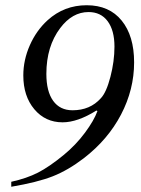

<svg xmlns="http://www.w3.org/2000/svg" viewBox="-20 -696 540 733"><path d="M352 -272 348 -274Q276 -229 219 -229Q153 -229 111 -279Q69 -329 69 -408Q69 -467 94 -523.5Q119 -580 162 -619Q225 -676 311 -676Q397 -676 444.5 -617.5Q492 -559 492 -458Q492 -354 442 -258.5Q392 -163 300 -92Q240 -46 181.5 -23Q123 0 23 17V-2Q82 -15 125 -37Q168 -59 224 -105Q270 -143 304.5 -189.5Q339 -236 352 -272ZM417 -518Q417 -580 391 -615Q365 -650 318 -650Q256 -650 210 -589Q157 -519 157 -414Q157 -347 183 -311Q209 -275 257 -275Q324 -275 365 -321Q386 -343 401.5 -402.5Q417 -462 417 -518Z"/></svg>

Font: STIX MathJax Main
Style: Italic
Weight: 400
Italic angle: -16.33°
Designer: MicroPress Inc., with final additions and corrections provided by Coen Hoffman, Elsevier (retired)
Version: Version 1.1.1